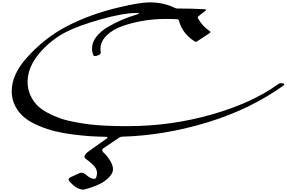

<svg xmlns="http://www.w3.org/2000/svg" viewBox="-20 -1052 2420 1621"><path d="M2326 -340Q2343 -354 2370 -348Q2388 -342 2375 -331Q2093 -129 1730 -18.5Q1367 92 1010 102Q1000 102 989 108L857 197Q843 205 843 215Q843 226 854 236Q881 259 907.5 301Q934 343 934 376Q934 411 901.5 444Q869 477 833.5 495.5Q798 514 761 527Q693 549 686 549Q626 549 567 479Q559 471 559 465Q559 451 585 440L648 411Q658 406 668 406Q681 406 700 418Q744 458 773 458Q789 458 793 444Q799 422 799 411Q799 380 781 358Q761 331 704 289Q693 281 693 271Q693 250 736 220L882 117Q889 112 887.5 107.5Q886 103 877 103Q807 102 744 98Q681 94 597.5 83.5Q514 73 445 56Q376 39 306 9.5Q236 -20 188 -58.5Q140 -97 109.5 -154.5Q79 -212 79 -282Q79 -421 203 -561Q352 -730 546 -831Q740 -932 985 -990Q1161 -1032 1244 -1032Q1361 -1032 1457 -985Q1467 -980 1480 -980H1496Q1600 -980 1709 -974Q1717 -974 1718.5 -969Q1720 -964 1713 -959Q1692 -945 1656 -915Q1645 -907 1652 -896Q1690 -829 1749 -791Q1764 -781 1750 -772Q1736 -763 1644 -703Q1634 -696 1624 -702Q1519 -769 1491 -877Q1488 -888 1476 -890Q1443 -892 1375 -892Q1284 -892 1192 -877Q1100 -862 1016.5 -833Q933 -804 880.5 -753Q828 -702 828 -637Q828 -622 831 -609Q833 -593 803 -583Q773 -573 768 -586Q757 -614 757 -643Q757 -694 792.5 -740.5Q828 -787 888.5 -823Q949 -859 1012 -885.5Q1075 -912 1146 -933Q1150 -934 1151.5 -936Q1153 -938 1151.5 -940Q1150 -942 1147 -942H1124Q1021 -942 832 -889Q643 -836 538 -782Q404 -713 308.5 -597.5Q213 -482 213 -361Q213 -301 235.5 -250.5Q258 -200 293 -164Q328 -128 383.5 -99Q439 -70 491 -52Q543 -34 614.5 -21Q686 -8 738.5 -1.5Q791 5 862 8.5Q933 12 969.5 12.5Q1006 13 1059 13Q1421 13 1764.5 -84.5Q2108 -182 2326 -340Z"/></svg>

Font: Joscelyn
Style: Regular
Weight: 400
Designer: Peter S. Baker
Version: Version 1.012